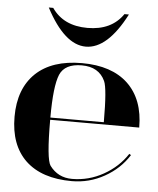

<svg xmlns="http://www.w3.org/2000/svg" viewBox="-53 -788 692 839"><g transform="rotate(5 293.0 -368.5)"><path d="M127 -742.2H146.5Q197.3 -668 302.7 -668Q408.2 -668 459 -742.2H478.5Q397.5 -585.9 302.7 -585.9Q209 -585.9 127 -742.2ZM175.8 -263.7H410.2Q410.2 -412.1 395.5 -443.4Q368.2 -502.9 293 -502.9Q218.8 -502.9 197.3 -453.1Q175.8 -401.4 175.8 -263.7ZM293 4.9Q161.1 4.9 89.8 -62.5Q19.5 -129.9 19.5 -253.9Q19.5 -377 90.8 -445.3Q162.1 -512.7 293 -512.7Q423.8 -512.7 495.1 -445.3Q566.4 -377 566.4 -253.9H175.8Q175.8 -81.1 195.3 -53.7Q231.4 -4.9 293 -4.9Q366.2 -4.9 430.7 -41Q495.1 -77.1 533.2 -135.7L541 -130.9Q502 -69.3 435.5 -32.2Q369.1 4.9 293 4.9Z"/></g></svg>

Font: spinwerad
Style: Bold
Weight: 700
Width: 7
Version: Version 0.3